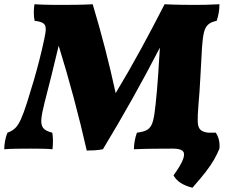

<svg xmlns="http://www.w3.org/2000/svg" viewBox="-56 -699 1106 903"><path d="M352 9Q295 -242 220 -484Q204 -416 186 -344Q168 -272 154 -218Q141 -168 138.5 -139Q136 -110 148 -96Q160 -82 190 -75Q193 -57 193 -37Q193 -17 191 3Q171 1 144 0.5Q117 0 88 0Q54 0 20 0.5Q-14 1 -36 3Q-36 -17 -32 -37.5Q-28 -58 -21 -75Q0 -82 14.5 -95.5Q29 -109 42 -137.5Q55 -166 71 -216Q89 -273 103 -321Q117 -369 129 -416Q141 -463 152 -514Q160 -549 159 -566Q158 -583 146 -590.5Q134 -598 107 -601Q103 -618 103 -638.5Q103 -659 106 -679Q124 -678 150 -677Q176 -676 201 -676Q226 -676 240 -676Q267 -676 305 -676.5Q343 -677 380 -679Q411 -576 438 -471.5Q465 -367 488 -261Q550 -364 607 -468.5Q664 -573 718 -679Q759 -677 797.5 -676.5Q836 -676 857 -676Q884 -676 911.5 -676.5Q939 -677 976 -679Q976 -658 972.5 -638Q969 -618 963 -601Q937 -596 923 -583.5Q909 -571 903 -545.5Q897 -520 894 -475Q890 -407 886.5 -338Q883 -269 877 -201Q873 -153 874 -126.5Q875 -100 886.5 -89Q898 -78 923 -75Q930 -41 924 3Q887 1 845.5 0.5Q804 0 751 0Q712 0 665 0.5Q618 1 574 3Q574 -16 577.5 -36Q581 -56 588 -75Q623 -79 639.5 -90.5Q656 -102 663.5 -130Q671 -158 676 -210Q683 -276 687.5 -342Q692 -408 696 -475Q571 -233 428 3Q406 7 387.5 8Q369 9 352 9ZM849 184Q815 175 794 161.5Q773 148 760 126Q796 76 805.5 48.5Q815 21 802.5 10.5Q790 0 758 0L765 -75H959Q980 -43 976 0Q965 27 950 53Q935 79 911 110Q887 141 849 184Z"/></svg>

Font: Vollkorn Black
Style: Italic
Weight: 900
Italic angle: -11°
Designer: Friedrich Althausen
Foundry: Friedrich Althausen
Version: Version 5.000; ttfautohint (v1.8.3)